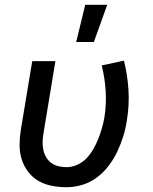

<svg xmlns="http://www.w3.org/2000/svg" viewBox="-20 -776 640 804"><path d="M259 8Q227 8 196.5 2Q166 -4 141 -18.5Q116 -33 98 -56.5Q80 -80 71 -108.5Q62 -137 62 -168Q62 -199 67 -231L115 -520H212L162 -217Q159 -200 158.5 -182.5Q158 -165 161.5 -148.5Q165 -132 173.5 -117.5Q182 -103 195 -93.5Q208 -84 224.5 -80Q241 -76 259 -76Q281 -76 303.5 -86Q326 -96 342.5 -113.5Q359 -131 371 -152Q383 -173 391.5 -194.5Q400 -216 406.5 -238.5Q413 -261 417 -283Q426 -339 422.5 -394.5Q419 -450 406 -502L499 -522Q514 -463 518 -399Q522 -335 511 -270Q506 -237 496 -205Q486 -173 471.5 -142Q457 -111 435.5 -82.5Q414 -54 386 -33Q358 -12 324.5 -2Q291 8 259 8ZM299 -600 337 -756H429L373 -600Z"/></svg>

Font: Iosevka Aile Medium
Style: Italic
Weight: 500
Italic angle: -9°
Designer: Belleve Invis
Foundry: Belleve Invis
Version: Version 31.1.0; ttfautohint (v1.8.4)